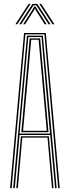

<svg xmlns="http://www.w3.org/2000/svg" viewBox="-20 -970 360 990"><path d="M32 0 104 -800H216L288 0H280L209 -793H111L40 0ZM64 0 88 -267.5H232L256 0H248L225 -260.5H95L72 0ZM48 0 119 -786H201L272 0H264L239 -274H81L56 0ZM81 -281H238L218 -506.8L194 -779H126L101.5 -506.8ZM90 -288.5 109.5 -506.8 133 -772H187L210.5 -506.8L230 -288.5ZM99 -295.5H221L202.2 -506.8L179 -765H141L118 -506.8ZM59.5 -845 127.5 -950H137.5L69.5 -845ZM79.5 -845 147.5 -950H172.5L240.5 -845H230.5L177 -927.5L167 -942.5H153L142.8 -927.5L89.5 -845ZM99.5 -845 149.2 -922.8 156 -935.8H164L171 -922.8L220.5 -845H210.5L163.8 -918.2L161 -926H159L156.2 -918.2L109.5 -845ZM250.5 -845 182.5 -950H192.5L260.5 -845Z"/></svg>

Font: Big Shoulders Inline Text Thin Thin
Style: Regular
Weight: 250
Version: Version 2.002